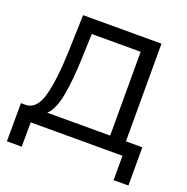

<svg xmlns="http://www.w3.org/2000/svg" viewBox="-138 -772 1014 1042"><g transform="rotate(20 369.5 -251.5)"><path d="M713.9 -80H619.2V-644H166.5L160.1 -437C156.4 -324.8 146.3 -237.8 129.7 -176.2C113.2 -114.5 84.6 -82.5 44.2 -80H12.9L12 140.8H97.5L98.4 0H628.4V140.8H713.9ZM219.4 -203.3C230.8 -262.8 238 -337.9 241 -428.7L245.6 -564H528.1V-80H164.7C189.8 -102.7 208.1 -143.8 219.4 -203.3Z"/></g></svg>

Font: Montserrat Ace
Style: Regular
Weight: 500
Designer: Julieta Ulanovsky
Foundry: Julieta Ulanovsky
Version: Version 1